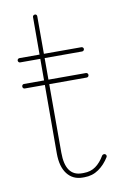

<svg xmlns="http://www.w3.org/2000/svg" viewBox="-78 -704 471 754"><g transform="rotate(-10 157.0 -327.5)"><path d="M280 -68Q283 -72 288 -72Q292 -72 294.5 -69.5Q297 -67 297 -64Q297 -60 296 -59Q279 -31 254 -13.5Q229 4 197 4H190Q151 4 128.5 -25Q106 -54 106 -107L107 -651Q107 -654 109.5 -656.5Q112 -659 116 -659Q120 -659 122 -656.5Q124 -654 124 -651V-107Q124 -13 190 -13H197Q225 -13 245 -27.5Q265 -42 280 -68ZM26 -484Q23 -484 20.5 -486.5Q18 -489 18 -493Q18 -496 20.5 -498.5Q23 -501 26 -501H273Q277 -501 279.5 -498.5Q282 -496 282 -493Q282 -489 279.5 -486.5Q277 -484 273 -484ZM26 -380Q23 -380 20.5 -382.5Q18 -385 18 -389Q18 -393 20.5 -395.5Q23 -398 26 -398H273Q277 -398 279.5 -395.5Q282 -393 282 -389Q282 -385 279.5 -382.5Q277 -380 273 -380Z"/></g></svg>

Font: Libertine-Super Thin
Style: Regular
Weight: 100
Designer: Bastien Sozeau
Foundry: NBR — Bastien Sozeau
Version: Version 2.003;gftools[0.9.33]